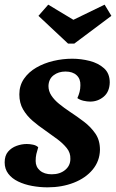

<svg xmlns="http://www.w3.org/2000/svg" viewBox="-24 -782 499 824"><path d="M180 22Q147 22 114 16Q81 10 54 -3Q27 -16 11.5 -36.5Q-4 -57 -4 -85Q-4 -114 10.5 -131Q25 -148 47 -156Q69 -164 91 -164Q104 -164 118 -161Q132 -158 140 -150Q135 -134 132 -121Q129 -108 129 -91Q129 -66 147.5 -50Q166 -34 198 -34Q233 -34 255.5 -52.5Q278 -71 278 -100Q279 -126 262.5 -146.5Q246 -167 221 -185.5Q196 -204 169 -223Q141 -242 116 -263.5Q91 -285 75 -312.5Q59 -340 59 -377Q59 -415 79 -444Q99 -473 132 -492Q165 -511 205 -520.5Q245 -530 286 -530Q324 -530 361 -520.5Q398 -511 422.5 -489Q447 -467 447 -428Q446 -388 421 -367Q396 -346 363 -346Q350 -346 334.5 -349.5Q319 -353 308 -361Q314 -374 317.5 -387.5Q321 -401 321 -416Q322 -443 305 -459Q288 -475 257 -475Q227 -475 206 -459Q185 -443 184 -413Q184 -391 196.5 -372Q209 -353 230 -336Q251 -319 275 -303Q307 -282 336.5 -259.5Q366 -237 385.5 -208.5Q405 -180 405 -139Q404 -91 374 -54.5Q344 -18 293 2Q242 22 180 22ZM268 -595 141 -714 183 -762 291 -697 425 -762 454 -714 295 -595Z"/></svg>

Font: Sansita Swashed Light Medium
Style: Regular
Weight: 500
Version: Version 1.003